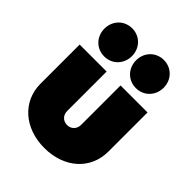

<svg xmlns="http://www.w3.org/2000/svg" viewBox="-213 -858 986 986"><g transform="rotate(45 280.5 -365.0)"><path d="M281 12C425 12 527 -78 527 -208V-492H331V-206C331 -175 309 -154 281 -154C251 -154 230 -175 230 -206V-492H34V-208C34 -79 137 12 281 12ZM66 -640C66 -583 108 -538 166 -538C224 -538 266 -583 266 -640C266 -697 224 -742 166 -742C108 -742 66 -697 66 -640ZM296 -640C296 -583 338 -538 396 -538C454 -538 496 -583 496 -640C496 -697 454 -742 396 -742C338 -742 296 -697 296 -640Z"/></g></svg>

Font: MV Cash Black
Style: Regular
Weight: 900
Designer: Rodrigo Fuenzalida
Foundry: fragTYPE
Version: Version 1.100;Glyphs 3.1.2 (3151)